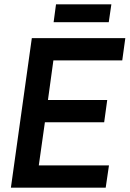

<svg xmlns="http://www.w3.org/2000/svg" viewBox="-20 -861 595 881"><path d="M30 0 126 -686H555L541 -584H225L200 -402H472L458 -300H186L158 -102H480L465 0ZM226 -759 237 -841H491L479 -759Z"/></svg>

Font: Archivo Narrow SemiBold
Style: Italic
Weight: 600
Italic angle: -8°
Designer: Hector Gatti
Foundry: Omnibus-Type
Version: Version 3.002